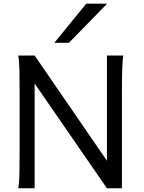

<svg xmlns="http://www.w3.org/2000/svg" viewBox="-20 -1011 772 1031"><path d="M166 -562.5V0H78.1Q83.5 -29.3 84.5 -84.7Q85.4 -140.1 85.4 -212.4V-500.5Q85.4 -572.8 84.5 -628.2Q83.5 -683.6 78.1 -712.9H166L554.2 -147.9V-712.9H642.1Q639.6 -698.2 638.2 -676.8Q636.7 -655.3 636 -628.2Q635.3 -601.1 635 -568.8Q634.8 -536.6 634.8 -500.5V0H554.2ZM555.2 -991.2 350.1 -781.2H272L442.9 -991.2Z"/></svg>

Font: Andika Afr
Style: Regular
Weight: 400
Designer: Victor Gaultney, Annie Olsen, Julie Remington, Don Collingsworth, Eric Hays, Becca Hirsbrunner
Foundry: SIL International
Version: Version 5.000